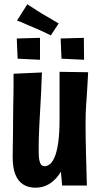

<svg xmlns="http://www.w3.org/2000/svg" viewBox="-20 -863 462 893"><path d="M145 10Q112 10 88 -5Q64 -20 51.5 -51.5Q39 -83 39 -132Q39 -153 39.5 -181Q40 -209 40.5 -243.5Q41 -278 41 -317Q41 -344 41.5 -367.5Q42 -391 42.5 -414.5Q43 -438 43 -463.5Q43 -489 43 -520L175 -526Q174 -501 173 -477.5Q172 -454 171 -428.5Q170 -403 168 -372.5Q166 -342 164 -301Q163 -279 162 -258.5Q161 -238 160.5 -220Q160 -202 160 -185.5Q160 -169 160 -155Q160 -132 163 -117.5Q166 -103 172 -96.5Q178 -90 188 -90Q200 -90 212.5 -100Q225 -110 235 -134.5Q245 -159 251 -201.5Q257 -244 257 -309L316 -311Q315 -257 308 -208.5Q301 -160 288 -120Q275 -80 254.5 -51Q234 -22 206.5 -6Q179 10 145 10ZM269 0 259 -112Q258 -165 257.5 -213.5Q257 -262 257 -309Q257 -339 257 -372Q257 -405 257 -436Q257 -467 257 -491.5Q257 -516 257 -529L390 -527Q388 -491 386.5 -464Q385 -437 383.5 -415.5Q382 -394 380.5 -373Q379 -352 378.5 -330.5Q378 -309 378 -282Q378 -257 378.5 -221.5Q379 -186 380 -147.5Q381 -109 382 -76Q383 -43 383.5 -22Q384 -1 384 0ZM216 -698Q218 -698 204 -704.5Q190 -711 171 -720Q152 -729 137 -735Q122 -741 109.5 -746.5Q97 -752 85 -757.5Q73 -763 59 -767L107 -843Q116 -838 126 -831Q136 -824 148 -816.5Q160 -809 176 -799Q194 -789 207 -781Q220 -773 231.5 -766.5Q243 -760 253 -754ZM62 -590 58 -684 166 -687V-585ZM266 -590 262 -684 370 -687 371 -585Z"/></svg>

Font: Truculenta Black
Style: Regular
Weight: 900
Version: Version 1.002